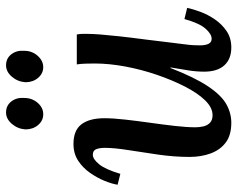

<svg xmlns="http://www.w3.org/2000/svg" viewBox="-95 -679 785 635"><g transform="rotate(-90 297.5 -361.5)"><path d="M209 11Q168 11 143.5 -7.5Q119 -26 107.5 -57.5Q96 -89 96 -127Q96 -177 103.5 -229.5Q111 -282 118.5 -329Q126 -376 126 -407Q126 -425 121.5 -436Q117 -447 103 -447Q89 -447 72 -426.5Q55 -406 40 -356L4 -365Q7 -384 17 -408.5Q27 -433 43.5 -456.5Q60 -480 83.5 -495.5Q107 -511 139 -511Q184 -511 204 -484.5Q224 -458 224 -409Q224 -380 219.5 -340Q215 -300 209 -257.5Q203 -215 198.5 -175.5Q194 -136 194 -107Q194 -95 197 -81.5Q200 -68 209 -59.5Q218 -51 234 -51Q259 -51 283 -75.5Q307 -100 328.5 -142Q350 -184 367.5 -235Q385 -286 395 -339.5Q405 -393 405 -441Q405 -455 404.5 -471Q404 -487 402 -500H501Q503 -488 503 -481.5Q503 -475 503 -467Q503 -448 501 -422.5Q499 -397 495 -360Q491 -323 484 -270Q478 -222 474.5 -192Q471 -162 468.5 -143.5Q466 -125 465.5 -113.5Q465 -102 465 -92Q465 -75 470 -64.5Q475 -54 487 -54Q502 -54 520 -74Q538 -94 552 -144L589 -135Q585 -116 576 -91.5Q567 -67 551 -43.5Q535 -20 512 -4.5Q489 11 458 11Q420 11 399 -12Q378 -35 378 -79Q378 -105 382.5 -132.5Q387 -160 392 -190H390Q359 -110 329.5 -66Q300 -22 270.5 -5.5Q241 11 209 11ZM393 -611Q372 -611 357.5 -628Q343 -645 343 -670Q345 -696 361.5 -715Q378 -734 399 -734Q422 -734 435.5 -716.5Q449 -699 447 -674Q447 -648 430.5 -629.5Q414 -611 393 -611ZM237 -611Q216 -611 201.5 -628Q187 -645 187 -670Q189 -696 205.5 -715Q222 -734 243 -734Q266 -734 279.5 -716.5Q293 -699 291 -674Q291 -648 275 -629.5Q259 -611 237 -611Z"/></g></svg>

Font: Lora Medium
Style: Italic
Weight: 500
Italic angle: -3°
Designer: Olga Karpushina, Alexei Vanyashin (Cyrillic)
Foundry: Cyreal
Version: Version 3.004